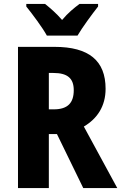

<svg xmlns="http://www.w3.org/2000/svg" viewBox="-20 -951 613 971"><path d="M217 -771H372C396 -812 446 -880 476 -918V-931H382C355 -911 324 -886 294 -850C265 -884 233 -911 208 -931H113V-918C143 -881 196 -810 217 -771ZM256 -714H71V0H227V-273H268L401 0H573L404 -311C472 -351 514 -414 514 -502C514 -644 430 -714 256 -714ZM250 -582C320 -582 353 -556 353 -495C353 -431 323 -398 252 -398H227V-582Z"/></svg>

Font: Noto Sans Sinhala UI Condensed ExtraBold
Style: Regular
Weight: 800
Width: 3
Designer: Jelle Bosma - Monotype Design Team
Foundry: Monotype Imaging Inc.
Version: Version 2.006